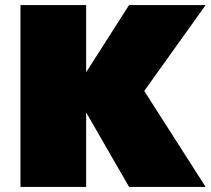

<svg xmlns="http://www.w3.org/2000/svg" viewBox="-20 -740 835 760"><path d="M61 -720H321V-454L491 -720H794L551 -380L794 0H491L321 -295V0H61Z"/></svg>

Font: Metropolitano Black
Style: Regular
Weight: 900
Designer: Fonts by Alex Slobzheninov & Chris M. Simpson / Changes by Cristiano Sobral
Foundry: Fonts by Alex Slobzheninov & Chris M. Simpson / Changes by Cristiano Sobral
Version: Version 1.00;August 30, 2020;FontCreator 13.0.0.2681 64-bit